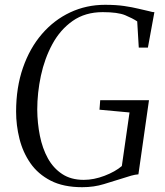

<svg xmlns="http://www.w3.org/2000/svg" viewBox="-20 -771 687 799"><path d="M322 8Q244 8 191 -19.2Q138 -46.5 106.5 -92Q75 -137.5 61 -193.5Q47 -249.5 47 -306.5Q47 -407 75.5 -489Q104 -571 154.5 -629.5Q205 -688 272.2 -719.5Q339.5 -751 417 -751Q463 -751 497 -746Q531 -741 556 -734.8Q581 -728.5 600.5 -724.5Q605.5 -723.5 610.2 -722Q615 -720.5 622.5 -720.5L595.5 -573H557.5L551 -682Q531.5 -695 500.8 -707.8Q470 -720.5 407.5 -720.5Q334.5 -720.5 282.5 -684Q230.5 -647.5 198 -587.5Q165.5 -527.5 150.2 -456Q135 -384.5 135 -314.5Q135.5 -258.5 146 -206Q156.5 -153.5 179.2 -112.2Q202 -71 238.8 -46.8Q275.5 -22.5 328.5 -22.5Q370.5 -22.5 415 -39.5Q459.5 -56.5 487 -80L519 -303L394 -314.5L397 -354H600L556 -45.5Q542 -44.5 526 -40Q510 -35.5 484 -27Q453.5 -17.5 412.2 -4.8Q371 8 322 8Z"/></svg>

Font: Merriweather 120pt Light
Style: Italic
Weight: 300
Italic angle: -7.8°
Version: Version 2.101